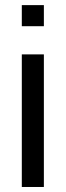

<svg xmlns="http://www.w3.org/2000/svg" viewBox="-20 -745 262 765"><path d="M66.9 -640.6V-724.6H154.8V-640.6ZM66.9 0V-528.3H154.8V0Z"/></svg>

Font: TypoPRO Liberation Sans
Style: Regular
Weight: 400
Designer: Steve Matteson
Foundry: Ascender Corporation
Version: Version 2.00.1